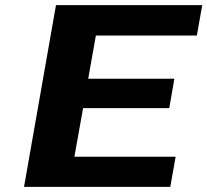

<svg xmlns="http://www.w3.org/2000/svg" viewBox="-20 -731 811 751"><path d="M642 -308 662 -423H325L355 -592H750L771 -711H199L74 0H646L667 -118H271L305 -308Z"/></svg>

Font: Asimov
Style: XWidIt
Weight: 500
Designer: Google
Version: Version 2.000980; 2014